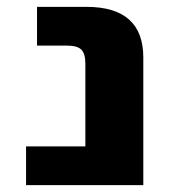

<svg xmlns="http://www.w3.org/2000/svg" viewBox="-20 -540 499 560"><path d="M56 0V-113H229V-354Q229 -384 217 -395.5Q205 -407 175 -407H88V-520H232Q398 -520 398 -372V0Z"/></svg>

Font: M PLUS 1p ExtraBold
Style: Regular
Weight: 800
Version: Version 1.062